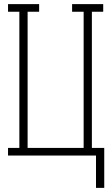

<svg xmlns="http://www.w3.org/2000/svg" viewBox="-20 -755 540 932"><path d="M446 157V0H19V-37H74V-698H19V-735H170V-698H114V-37H386V-698H330V-735H481V-698H426V-37H486V157Z"/></svg>

Font: Iosevka Slab Extralight
Style: Regular
Weight: 200
Monospace: yes
Designer: Belleve Invis
Foundry: Belleve Invis
Version: Version 11.1.1; ttfautohint (v1.8.3)